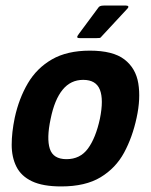

<svg xmlns="http://www.w3.org/2000/svg" viewBox="-20 -662 543 690"><path d="M200 8Q134 8 95 -10.5Q56 -29 39 -63Q22 -97 22 -141.5Q22 -186 33 -239Q48 -308 80 -362.5Q112 -417 166.5 -448.5Q221 -480 303 -480Q386 -480 427 -448.5Q468 -417 477 -362.5Q486 -308 471 -239Q456 -169 426 -113.5Q396 -58 341.5 -25Q287 8 200 8ZM219 -90Q268 -90 296 -128Q324 -166 339 -235Q353 -304 339 -339.5Q325 -375 279 -375Q234 -375 205 -339.5Q176 -304 162 -235Q147 -165 159 -127.5Q171 -90 219 -90ZM267 -525Q258 -525 257.5 -528.5Q257 -532 264 -541L333 -634Q337 -642 353 -642H433Q439 -642 441 -639Q443 -636 436 -629L346 -532Q342 -526 337.5 -525.5Q333 -525 326 -525Z"/></svg>

Font: Glory
Style: Bold Italic
Weight: 700
Italic angle: -12°
Version: Version 1.011